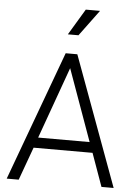

<svg xmlns="http://www.w3.org/2000/svg" viewBox="-64 -1052 776 1100"><g transform="rotate(5 324.0 -502.0)"><path d="M17 0H86L155 -190H494L562 0H632L358 -745H291ZM176 -250 324 -662 472 -250ZM294 -854H355L466 -1004H384Z"/></g></svg>

Font: Mluvka Light
Style: Regular
Weight: 300
Designer: Modified by Jiří Krblich, Original typeface by Gumpita Rahayu
Foundry: Gumpita Rahayu & Jiří Krblich
Version: Version 2.000;Glyphs 3.1.1 (3134)